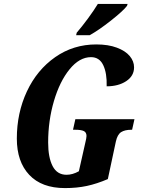

<svg xmlns="http://www.w3.org/2000/svg" viewBox="-20 -951 721 981"><path d="M66 -243Q66 -374 117.5 -484Q169 -594 262 -659Q355 -724 472 -724Q533 -724 577 -707.5Q621 -691 643 -664.5Q665 -638 665 -607Q665 -563 625 -536.5Q585 -510 525 -510Q527 -577 507.5 -618Q488 -659 445 -659Q386 -659 335.5 -597Q285 -535 255.5 -434.5Q226 -334 226 -223Q226 -146 249 -102Q272 -58 320 -58Q351 -58 383 -76L415 -218Q422 -246 422 -256Q422 -275 408 -281.5Q394 -288 366 -288H353L365 -342H667L655 -288H651Q618 -288 599 -276Q580 -264 572 -228L531 -36Q475 -12 424 -1Q373 10 312 10Q193 10 129.5 -57.5Q66 -125 66 -243ZM372 -784Q398 -814 429 -856Q460 -898 480 -931H632L629 -921Q609 -895 547 -846Q485 -797 438 -771H369Z"/></svg>

Font: Noto Serif CondExtraBold
Style: Italic
Weight: 800
Width: 3
Italic angle: -12°
Designer: Monotype Design Team
Foundry: Monotype Imaging Inc.
Version: Version 1.001